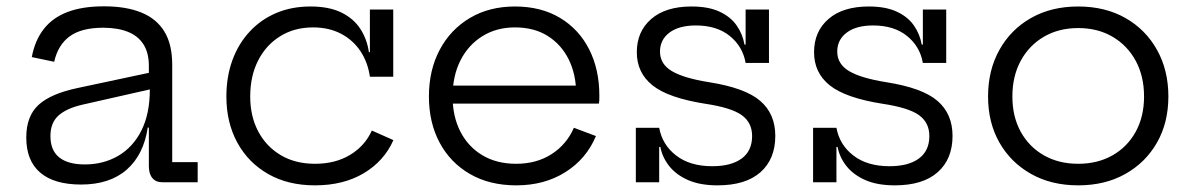

<svg xmlns="http://www.w3.org/2000/svg" viewBox="-20 -562 3677 592"><path d="M481 0Q460.5 0 449.8 -13Q439 -26 439 -49.5V-209.5L445.5 -226L442 -286.5L439 -318V-358.5Q439 -399.5 422.2 -425.5Q405.5 -451.5 374 -464Q342.5 -476.5 298 -476.5Q231.5 -476.5 195.2 -450.2Q159 -424 147 -371.5L78 -386Q88 -438.5 115.5 -473.2Q143 -508 188.8 -525.2Q234.5 -542.5 300.5 -542.5Q369.5 -542.5 416.2 -523.2Q463 -504 487 -464.5Q511 -425 511 -362.5V-62H589.5V0ZM230 7Q147 7 104 -29.8Q61 -66.5 61 -138Q61 -204 99 -238.8Q137 -273.5 221 -291L460.5 -342V-290.5L233 -239Q184 -227.5 159.8 -205.2Q135.5 -183 135.5 -142.5Q135.5 -98.5 162.5 -76.8Q189.5 -55 241.5 -55Q299 -55 344.5 -81.5Q390 -108 416 -159.5Q442 -211 442 -286.5L461 -168.5H435.5Q423 -85 370.8 -39Q318.5 7 230 7Z M951 9.5Q868 9.5 806.8 -25.5Q745.5 -60.5 711.8 -122.2Q678 -184 678 -264.5Q678 -325.5 696.5 -376.2Q715 -427 749.5 -464.2Q784 -501.5 831.5 -521.8Q879 -542 937.5 -542Q994 -542 1031.8 -523.8Q1069.5 -505.5 1090.5 -473.8Q1111.5 -442 1117.5 -401H1135L1120.5 -325.5Q1114 -370.5 1091 -404.8Q1068 -439 1031 -458.2Q994 -477.5 945.5 -477.5Q887.5 -477.5 843.8 -450.2Q800 -423 775.8 -375.2Q751.5 -327.5 751.5 -264.5Q751.5 -203.5 776.2 -156.8Q801 -110 845.8 -83.5Q890.5 -57 951.5 -57Q1014.5 -57 1060 -84.8Q1105.5 -112.5 1126.5 -159.5L1193 -130Q1164.5 -65.5 1101.8 -28Q1039 9.5 951 9.5ZM1120.5 -325.5V-532.5H1192.5V-325.5Z M1572 9.5Q1489.5 9.5 1429 -25.5Q1368.5 -60.5 1335.5 -122.2Q1302.5 -184 1302.5 -264.5Q1302.5 -346 1335.8 -408.5Q1369 -471 1428.8 -506.5Q1488.5 -542 1568 -542Q1648 -542 1706.5 -507Q1765 -472 1796.5 -410Q1828 -348 1828 -267Q1828 -257.5 1827.8 -252Q1827.5 -246.5 1826.5 -242.5H1755.5Q1756 -248.5 1756.2 -255.8Q1756.5 -263 1756.5 -272.5Q1756.5 -332 1733.8 -378.2Q1711 -424.5 1669 -451Q1627 -477.5 1568 -477.5Q1510.5 -477.5 1467 -450.2Q1423.5 -423 1399.5 -375.2Q1375.5 -327.5 1375.5 -264.5Q1375.5 -203.5 1399.2 -156.8Q1423 -110 1467 -83.5Q1511 -57 1571.5 -57Q1634.5 -57 1680.8 -86.8Q1727 -116.5 1749.5 -168L1817.5 -142.5Q1788 -72 1723.2 -31.2Q1658.5 9.5 1572 9.5ZM1348 -242.5V-298H1805L1826 -242.5Z M2192.5 9.5Q2139 9.5 2102.2 -6.5Q2065.5 -22.5 2044 -49.2Q2022.5 -76 2016 -109H1998L2012.5 -168Q2022 -115.5 2064.8 -82.5Q2107.5 -49.5 2176 -49.5Q2234.5 -49.5 2266.8 -73.2Q2299 -97 2299 -142.5Q2299 -184 2267 -207Q2235 -230 2155 -242Q2040.5 -260 1992 -298.8Q1943.5 -337.5 1943.5 -401Q1943.5 -465 1988 -503.5Q2032.5 -542 2112 -542Q2164.5 -542 2198.8 -526Q2233 -510 2251.5 -483.2Q2270 -456.5 2275.5 -424.5H2293.5L2279 -368Q2270 -419 2230 -451.2Q2190 -483.5 2125.5 -483.5Q2073.5 -483.5 2044.2 -461.5Q2015 -439.5 2015 -403Q2015 -364.5 2051.5 -342.8Q2088 -321 2166.5 -308.5Q2277.5 -291 2324 -251Q2370.5 -211 2370.5 -143Q2370.5 -71.5 2324.8 -31Q2279 9.5 2192.5 9.5ZM1940.5 0V-168H2012.5V0ZM2279 -368V-532.5H2351V-368Z M2739 9.5Q2685.5 9.5 2648.8 -6.5Q2612 -22.5 2590.5 -49.2Q2569 -76 2562.5 -109H2544.5L2559 -168Q2568.5 -115.5 2611.2 -82.5Q2654 -49.5 2722.5 -49.5Q2781 -49.5 2813.2 -73.2Q2845.5 -97 2845.5 -142.5Q2845.5 -184 2813.5 -207Q2781.5 -230 2701.5 -242Q2587 -260 2538.5 -298.8Q2490 -337.5 2490 -401Q2490 -465 2534.5 -503.5Q2579 -542 2658.5 -542Q2711 -542 2745.2 -526Q2779.5 -510 2798 -483.2Q2816.5 -456.5 2822 -424.5H2840L2825.5 -368Q2816.5 -419 2776.5 -451.2Q2736.5 -483.5 2672 -483.5Q2620 -483.5 2590.8 -461.5Q2561.5 -439.5 2561.5 -403Q2561.5 -364.5 2598 -342.8Q2634.5 -321 2713 -308.5Q2824 -291 2870.5 -251Q2917 -211 2917 -143Q2917 -71.5 2871.2 -31Q2825.5 9.5 2739 9.5ZM2487 0V-168H2559V0ZM2825.5 -368V-532.5H2897.5V-368Z M3304.5 9.5Q3221.5 9.5 3159 -25.8Q3096.5 -61 3061.5 -122.5Q3026.5 -184 3026.5 -264.5Q3026.5 -345.5 3061.5 -408.2Q3096.5 -471 3159 -506.5Q3221.5 -542 3304.5 -542Q3387.5 -542 3450 -506.5Q3512.5 -471 3547.5 -408.2Q3582.5 -345.5 3582.5 -264.5Q3582.5 -184 3547.5 -122.5Q3512.5 -61 3450 -25.8Q3387.5 9.5 3304.5 9.5ZM3304.5 -57Q3364.5 -57 3410.2 -83Q3456 -109 3481.8 -155.8Q3507.5 -202.5 3507.5 -264.5Q3507.5 -327 3481.8 -374.5Q3456 -422 3410.2 -448.8Q3364.5 -475.5 3304.5 -475.5Q3244.5 -475.5 3198.8 -448.8Q3153 -422 3127.2 -374.5Q3101.5 -327 3101.5 -264.5Q3101.5 -202.5 3127.2 -155.8Q3153 -109 3198.8 -83Q3244.5 -57 3304.5 -57Z"/></svg>

Font: Hepta Slab
Style: Regular
Weight: 400
Designer: Michael LaGattuta
Foundry: Michael LaGattuta
Version: Version 1.100